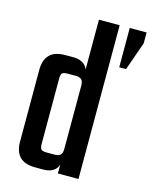

<svg xmlns="http://www.w3.org/2000/svg" viewBox="-104 -738 640 807"><g transform="rotate(15 216.5 -334.5)"><path d="M359.7 -669H433.1V-622L389.4 -497.9H359.7ZM128.1 -228.2H37.9V-400.3Q37.9 -443.6 59.8 -466.2Q81.7 -488.7 128.2 -488.7H163.6Q194 -488.7 212 -472.8Q230 -456.9 230 -421.2V-348.6H225.6V-381.1Q225.6 -400.3 217.9 -408.1Q210.2 -415.9 193 -415.9H157.9Q140.1 -415.9 134.1 -410.4Q128.1 -404.9 128.1 -386.8ZM225.6 -669H315.8V0H226.2V-61.8L225.6 -67.4ZM37.9 -261.4H128.1V-102Q128.1 -84.7 134.1 -78.8Q140.1 -72.9 157.9 -72.9H193Q210.2 -72.9 217.9 -80.7Q225.6 -88.4 225.6 -107.6V-131.4L230 -130.7V-67.5Q230 -31.8 212 -15.9Q194 0 163.6 0H128.2Q81.7 0 59.8 -22.5Q37.9 -45.1 37.9 -88.5Z"/></g></svg>

Font: Teko Variable Light
Style: Regular
Weight: 300
Designer: Manushi Parikh, Jonny Pinhorn
Foundry: Indian Type Foundry
Version: Version 3.000